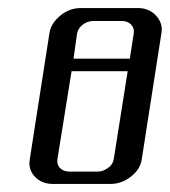

<svg xmlns="http://www.w3.org/2000/svg" viewBox="-20 -458 423 478"><path d="M53.2 -52.2Q53.2 -55.2 54.2 -62L103 -375Q106.4 -399.4 129.9 -418.9Q152.3 -438 182.1 -438H323.2Q351.1 -438 368.7 -418.9Q382.8 -403.3 382.8 -384.3Q382.8 -380.9 381.8 -375L333 -62Q329.6 -36.6 305.7 -18.1Q282.7 0 253.9 0H112.8Q83.5 0 66.9 -18.1Q53.2 -32.2 53.2 -52.2ZM123 -62Q121.1 -47.9 129.4 -39.6Q138.2 -30.8 152.8 -30.8H223.1Q236.8 -30.8 249 -40Q261.2 -48.3 263.2 -62L297.9 -280.8H158.2ZM163.1 -312H303.2L313 -375Q314.9 -388.2 306.2 -397Q297.4 -405.8 283.2 -405.8H212.9Q198.2 -405.8 186.5 -397Q174.8 -388.2 171.9 -375Z"/></svg>

Font: Hhenum
Style: Italic
Weight: 400
Designer: T. Christopher White
Version: Version 1.0